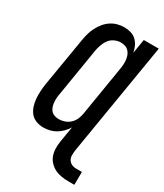

<svg xmlns="http://www.w3.org/2000/svg" viewBox="-231 -833 968 1132"><g transform="rotate(30 252.5 -267.0)"><path d="M434 209Q410 209 386 205Q362 201 342 191Q322 181 306 164.5Q290 148 282 126.5Q274 105 273 81Q272 57 276 32L294 -77Q282 -58 266 -41.5Q250 -25 230.5 -13.5Q211 -2 189.5 3Q168 8 147 8Q121 8 97.5 -1Q74 -10 59 -28.5Q44 -47 36.5 -70.5Q29 -94 27 -119Q25 -144 26.5 -170Q28 -196 32 -221L88 -556Q92 -579 98.5 -601.5Q105 -624 116 -645Q127 -666 142.5 -685Q158 -704 178.5 -717.5Q199 -731 222 -737Q245 -743 267 -743Q290 -743 312 -736.5Q334 -730 349.5 -715Q365 -700 374 -680.5Q383 -661 387 -639L403 -735H505L378 32Q376 48 376 64.5Q376 81 383.5 94Q391 107 405 114Q419 121 435 121H476L475 209ZM202 -80Q221 -80 241 -87Q261 -94 276.5 -108.5Q292 -123 300.5 -142.5Q309 -162 312 -181L367 -516Q370 -532 371 -548Q372 -564 370.5 -579Q369 -594 364 -608.5Q359 -623 349 -634Q339 -645 324.5 -650Q310 -655 294 -655Q274 -655 253.5 -646Q233 -637 219.5 -620Q206 -603 198.5 -582.5Q191 -562 187 -542L132 -207Q129 -192 128.5 -177.5Q128 -163 129.5 -149Q131 -135 136 -121.5Q141 -108 150 -98.5Q159 -89 173 -84.5Q187 -80 202 -80Z"/></g></svg>

Font: Iosevka Curly Semibold
Style: Italic
Weight: 600
Italic angle: -9°
Monospace: yes
Designer: Belleve Invis
Foundry: Belleve Invis
Version: Version 22.1.2; ttfautohint (v1.8.4)